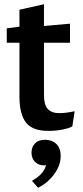

<svg xmlns="http://www.w3.org/2000/svg" viewBox="-20 -609 391 908"><path d="M333 -83 322 -11Q305 -2 274.5 4Q244 10 208 10Q133 10 102.5 -30Q72 -70 72 -152V-407H12V-475L72 -483V-563L188 -589V-486L311 -497V-407H188V-159Q188 -113 206 -93.5Q224 -74 261 -74Q293 -74 333 -83ZM267 128Q267 173 236 215Q205 257 160 279L131 246Q154 234 172.5 215.5Q191 197 198 172Q195 173 188 173Q162 173 145.5 156.5Q129 140 129 113Q129 86 145.5 69Q162 52 193 52Q226 52 246.5 72Q267 92 267 128Z"/></svg>

Font: Enriqueta SemiBold
Style: Regular
Weight: 600
Designer: Viviana Monsalve, Gustavo Ibarra
Foundry: 72Puntos
Version: Version 2.000